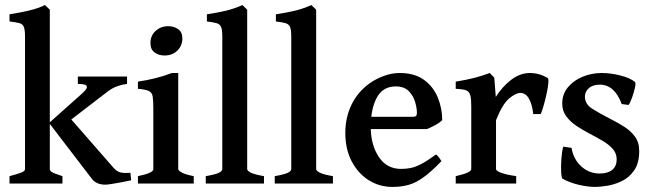

<svg xmlns="http://www.w3.org/2000/svg" viewBox="-20 -716 2549 749"><path d="M475.6 -388.7Q456.1 -386.2 437.3 -379.6Q418.5 -373 399.4 -358.4L222.7 -222.7L170.9 -235.8L297.9 -349.1Q317.4 -366.2 318.8 -374.8Q320.3 -383.3 309.8 -386Q299.3 -388.7 283.7 -388.7V-417.5H475.6ZM17.1 0V-28.8Q46.9 -36.6 62.3 -42.5Q77.6 -48.3 77.6 -56.2V-572.3Q77.6 -598.6 73.2 -610.4Q68.8 -622.1 55.9 -625.7Q43 -629.4 17.1 -632.3V-660.2Q57.1 -666.5 92 -674.6Q127 -682.6 155.3 -696.3L174.3 -678.2V-56.2Q174.3 -49.8 182.4 -44.7Q190.4 -39.6 223.6 -28.8V0ZM491.7 -12.7Q474.1 -8.8 453.4 -4.9Q432.6 -1 415.3 1.7Q397.9 4.4 391.6 4.4Q355.5 4.4 337.9 -19L171.9 -235.8L240.7 -270L422.4 -62Q435.1 -47.4 448.7 -43.7Q462.4 -40 488.8 -42Z M691.4 -566.4Q691.4 -537.1 671.6 -518.3Q651.9 -499.5 622.1 -499.5Q598.6 -499.5 582.8 -511.5Q566.9 -523.4 566.9 -547.9Q566.9 -577.1 587.2 -595.5Q607.4 -613.8 635.7 -613.8Q658.7 -613.8 675 -602.3Q691.4 -590.8 691.4 -566.4ZM518.1 0V-28.8Q578.1 -41 578.1 -56.2V-293Q578.1 -323.7 575.7 -339.4Q573.2 -355 560.5 -361.1Q547.9 -367.2 518.1 -369.6V-397.5Q553.7 -402.8 587.6 -411.4Q621.6 -419.9 650.4 -431.2H675.3V-56.2Q675.3 -50.8 689.2 -43Q703.1 -35.2 735.8 -28.8V0Z M782.7 0V-28.8Q821.3 -35.6 834.2 -42.2Q847.2 -48.8 847.2 -56.2V-572.3Q847.2 -598.6 842.8 -610.1Q838.4 -621.6 825.2 -625.5Q812 -629.4 787.1 -632.3V-660.2Q828.6 -666.5 860.6 -674.1Q892.6 -681.6 925.8 -696.3L944.3 -678.2V-56.2Q944.3 -49.8 958.5 -42.5Q972.7 -35.2 1009.8 -28.8V0Z M1051.8 0V-28.8Q1090.3 -35.6 1103.3 -42.2Q1116.2 -48.8 1116.2 -56.2V-572.3Q1116.2 -598.6 1111.8 -610.1Q1107.4 -621.6 1094.2 -625.5Q1081.1 -629.4 1056.2 -632.3V-660.2Q1097.7 -666.5 1129.6 -674.1Q1161.6 -681.6 1194.8 -696.3L1213.4 -678.2V-56.2Q1213.4 -49.8 1227.5 -42.5Q1241.7 -35.2 1278.8 -28.8V0Z M1705.1 -247.6Q1696.8 -238.3 1678.5 -228.3Q1660.2 -218.3 1645.5 -212.4H1377.9L1378.9 -260.3H1589.4Q1599.6 -260.3 1603 -263.7Q1606.4 -267.1 1606.4 -276.4Q1606.4 -293.9 1599.4 -318.1Q1592.3 -342.3 1574.5 -360.6Q1556.6 -378.9 1523.9 -378.9Q1473.6 -378.9 1450 -335.2Q1426.3 -291.5 1426.3 -220.7Q1426.3 -151.9 1457.3 -104.5Q1488.3 -57.1 1544.4 -57.1Q1563.5 -57.1 1581.5 -60.5Q1599.6 -64 1622.8 -75.9Q1646 -87.9 1680.7 -113.3Q1686.5 -110.4 1693.4 -100.6Q1700.2 -90.8 1702.1 -87.4Q1661.1 -44.9 1630.9 -23.4Q1600.6 -2 1572.5 5.6Q1544.4 13.2 1510.3 13.2Q1460.4 13.2 1418.7 -12.9Q1377 -39.1 1352.1 -86.4Q1327.1 -133.8 1327.1 -197.3Q1327.1 -257.8 1351.3 -307.6Q1375.5 -357.4 1421.4 -390.6Q1444.3 -407.2 1475.8 -419.2Q1507.3 -431.2 1539.1 -431.2Q1597.7 -431.2 1634.3 -404.3Q1670.9 -377.4 1688 -335.2Q1705.1 -293 1705.1 -247.6Z M2116.2 -412.1Q2120.6 -409.2 2119.1 -392.1Q2117.7 -375 2112.5 -351.3Q2107.4 -327.6 2101.1 -305.4Q2094.7 -283.2 2089.4 -271H2060.1Q2056.6 -307.6 2043.7 -330.6Q2030.8 -353.5 2010.3 -353.5Q1992.2 -353.5 1966.3 -332Q1940.4 -310.5 1915 -247.1V-56.2Q1915 -49.8 1933.3 -42.5Q1951.7 -35.2 1993.7 -28.8V0H1757.8V-28.8Q1818.4 -42.5 1818.4 -56.2V-300.3Q1818.4 -330.1 1815.2 -341.8Q1812 -353.5 1807.6 -357.4Q1801.8 -363.3 1792.2 -365.7Q1782.7 -368.2 1757.8 -369.6V-397.5Q1801.8 -404.8 1829.3 -411.9Q1856.9 -418.9 1890.6 -431.2L1908.2 -413.1L1914.1 -337.9Q1938.5 -377 1973.4 -404.1Q2008.3 -431.2 2046.9 -431.2Q2083 -431.2 2116.2 -412.1Z M2473.6 -127Q2473.6 -79.6 2453.9 -51.3Q2434.1 -22.9 2405.3 -9.3Q2376.5 4.4 2347.9 8.8Q2319.3 13.2 2301.8 13.2Q2274.9 13.2 2239.7 5.4Q2204.6 -2.4 2174.3 -19Q2170.4 -21.5 2169.2 -44.2Q2168 -66.9 2169.9 -95.7Q2171.9 -124.5 2177.2 -144L2209.5 -139.2Q2217.3 -94.2 2247.8 -66.7Q2278.3 -39.1 2319.3 -39.1Q2350.6 -39.1 2368.2 -53.2Q2385.7 -67.4 2385.7 -94.2Q2385.7 -118.2 2369.9 -135.7Q2354 -153.3 2329.1 -167.7Q2304.2 -182.1 2276.9 -196.3Q2252 -209.5 2228.3 -225.3Q2204.6 -241.2 2189 -262.2Q2173.3 -283.2 2173.3 -312Q2173.3 -349.1 2195.6 -375.7Q2217.8 -402.3 2252.9 -416.7Q2288.1 -431.2 2326.7 -431.2Q2362.8 -431.2 2400.1 -421.6Q2437.5 -412.1 2457 -396.5Q2460.9 -393.1 2457 -374.5Q2453.1 -356 2445.8 -335.4Q2438.5 -314.9 2432.1 -306.6L2405.3 -310.1Q2377.4 -385.7 2319.8 -385.7Q2292 -385.7 2276.9 -371.8Q2261.7 -357.9 2261.7 -339.4Q2261.7 -310.1 2290 -292Q2318.4 -273.9 2363.3 -251Q2389.6 -237.8 2415 -221.7Q2440.4 -205.6 2457 -183.1Q2473.6 -160.6 2473.6 -127Z"/></svg>

Font: Dai Banna SIL Medium
Style: Regular
Weight: 500
Designer: Victor Gaultney
Foundry: SIL International
Version: Version 4.000